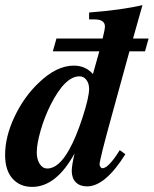

<svg xmlns="http://www.w3.org/2000/svg" viewBox="-41 -719 602 752"><path d="M180 -568H361Q370 -605 370 -615Q370 -643 329 -643H308V-670Q437 -680 517 -699L480 -568H541L527 -518H466L400 -278Q349 -94 349 -75Q349 -70 352.5 -65Q356 -60 360 -60Q384 -60 428 -131L450 -115Q371 11 300 11Q272 11 256 -5Q240 -21 240 -50Q240 -70 251 -118Q179 13 85 13Q37 13 8 -19.5Q-21 -52 -21 -112Q-21 -184 16 -262Q53 -340 110 -394Q180 -462 248 -462Q294 -462 323 -429L348 -518H166ZM271 -420Q214 -421 157 -308Q133 -260 118 -207.5Q103 -155 103 -122Q103 -95 114.5 -77Q126 -59 144 -59Q189 -59 230 -133Q257 -181 282.5 -259.5Q308 -338 308 -371Q308 -392 297.5 -406Q287 -420 271 -420Z"/></svg>

Font: STIX
Style: Bold Italic
Weight: 700
Italic angle: -16.33°
Designer: MicroPress Inc., with final additions and corrections provided by Coen Hoffman, Elsevier (retired)
Version: Version 1.1.1